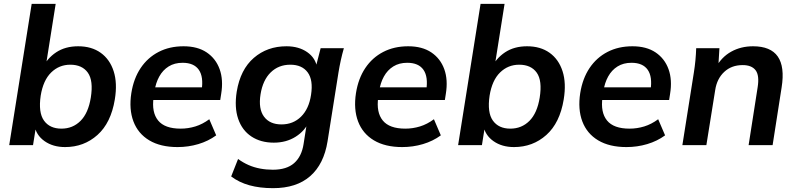

<svg xmlns="http://www.w3.org/2000/svg" viewBox="-20 -756 4149 1000"><path d="M319 10Q256 10 212 -21Q168 -52 159 -104L169 -107L152 0H28L145 -736H270L217 -402L200 -399Q225 -452 272.5 -483.5Q320 -515 387 -515Q457 -515 504.5 -481Q552 -447 572 -385Q592 -323 578 -238Q558 -116 487.5 -53Q417 10 319 10ZM300 -86Q359 -86 399.5 -126.5Q440 -167 453 -248Q467 -336 437.5 -377.5Q408 -419 346 -419Q288 -419 246.5 -378.5Q205 -338 192 -258Q179 -170 209 -128Q239 -86 300 -86Z M905 10Q816 10 757.5 -25Q699 -60 675 -123.5Q651 -187 664 -271Q676 -347 712.5 -401.5Q749 -456 806 -485.5Q863 -515 936 -515Q1009 -515 1056.5 -483Q1104 -451 1124 -395.5Q1144 -340 1132 -267L1127 -235H760L770 -301H1049L1030 -285Q1041 -356 1015.5 -392.5Q990 -429 931 -429Q889 -429 858.5 -410Q828 -391 809.5 -357.5Q791 -324 785 -282L780 -249Q769 -171 803.5 -128.5Q838 -86 921 -86Q960 -86 997.5 -97.5Q1035 -109 1070 -135L1106 -51Q1065 -21 1013 -5.5Q961 10 905 10Z M1402 224Q1333 224 1279 209Q1225 194 1184 163L1220 72Q1246 91 1274.5 103.5Q1303 116 1335 122Q1367 128 1401 128Q1473 128 1512 93.5Q1551 59 1561 -5L1580 -126H1591Q1569 -75 1520 -44Q1471 -13 1406 -13Q1338 -13 1289.5 -45Q1241 -77 1220.5 -137Q1200 -197 1213 -279Q1232 -394 1302 -454.5Q1372 -515 1472 -515Q1536 -515 1580 -484.5Q1624 -454 1632 -402L1625 -408L1650 -505H1771Q1762 -474 1755 -442Q1748 -410 1743 -379L1686 -20Q1667 99 1595.5 161.5Q1524 224 1402 224ZM1446 -108Q1507 -108 1548 -148.5Q1589 -189 1600 -262Q1612 -339 1582.5 -379Q1553 -419 1492 -419Q1431 -419 1390 -379Q1349 -339 1337 -265Q1325 -189 1355 -148.5Q1385 -108 1446 -108Z M2075 10Q1986 10 1927.5 -25Q1869 -60 1845 -123.5Q1821 -187 1834 -271Q1846 -347 1882.5 -401.5Q1919 -456 1976 -485.5Q2033 -515 2106 -515Q2179 -515 2226.5 -483Q2274 -451 2294 -395.5Q2314 -340 2302 -267L2297 -235H1930L1940 -301H2219L2200 -285Q2211 -356 2185.5 -392.5Q2160 -429 2101 -429Q2059 -429 2028.5 -410Q1998 -391 1979.5 -357.5Q1961 -324 1955 -282L1950 -249Q1939 -171 1973.5 -128.5Q2008 -86 2091 -86Q2130 -86 2167.5 -97.5Q2205 -109 2240 -135L2276 -51Q2235 -21 2183 -5.5Q2131 10 2075 10Z M2657 10Q2594 10 2550 -21Q2506 -52 2497 -104L2507 -107L2490 0H2366L2483 -736H2608L2555 -402L2538 -399Q2563 -452 2610.5 -483.5Q2658 -515 2725 -515Q2795 -515 2842.5 -481Q2890 -447 2910 -385Q2930 -323 2916 -238Q2896 -116 2825.5 -53Q2755 10 2657 10ZM2638 -86Q2697 -86 2737.5 -126.5Q2778 -167 2791 -248Q2805 -336 2775.5 -377.5Q2746 -419 2684 -419Q2626 -419 2584.5 -378.5Q2543 -338 2530 -258Q2517 -170 2547 -128Q2577 -86 2638 -86Z M3243 10Q3154 10 3095.5 -25Q3037 -60 3013 -123.5Q2989 -187 3002 -271Q3014 -347 3050.5 -401.5Q3087 -456 3144 -485.5Q3201 -515 3274 -515Q3347 -515 3394.5 -483Q3442 -451 3462 -395.5Q3482 -340 3470 -267L3465 -235H3098L3108 -301H3387L3368 -285Q3379 -356 3353.5 -392.5Q3328 -429 3269 -429Q3227 -429 3196.5 -410Q3166 -391 3147.5 -357.5Q3129 -324 3123 -282L3118 -249Q3107 -171 3141.5 -128.5Q3176 -86 3259 -86Q3298 -86 3335.5 -97.5Q3373 -109 3408 -135L3444 -51Q3403 -21 3351 -5.5Q3299 10 3243 10Z M3534 0 3594 -379Q3599 -410 3602 -442Q3605 -474 3606 -505H3727L3721 -405L3708 -404Q3738 -459 3788.5 -487Q3839 -515 3902 -515Q3994 -515 4031 -461.5Q4068 -408 4051 -301L4004 0H3879L3926 -301Q3936 -363 3915.5 -390Q3895 -417 3848 -417Q3790 -417 3752 -381.5Q3714 -346 3705 -287L3659 0Z"/></svg>

Font: Mulish ExtraLight
Style: Bold Italic
Weight: 700
Italic angle: -9°
Version: Version 3.603